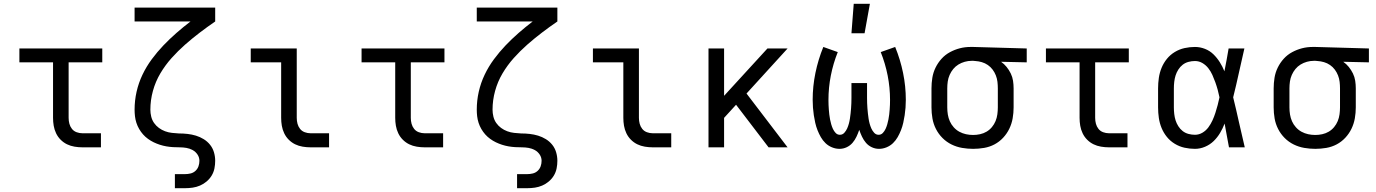

<svg xmlns="http://www.w3.org/2000/svg" viewBox="-20 -775 7240 1010"><path d="M413 0Q393 0 372 -3.5Q351 -7 332.5 -16Q314 -25 299 -40Q284 -55 275 -74Q266 -93 262.5 -113.5Q259 -134 259 -155V-447H82V-520H518V-447H341V-155Q341 -139 345 -124Q349 -109 358.5 -97Q368 -85 383 -79.5Q398 -74 413 -74H511V0Z M900 215V141H953Q968 141 982.5 137.5Q997 134 1008 124Q1019 114 1024 100Q1029 86 1029 71Q1029 53 1019 38Q1009 23 993.5 14.5Q978 6 960.5 3Q943 0 925.5 0Q908 0 890.5 -1Q873 -2 855.5 -5Q838 -8 821 -13.5Q804 -19 788.5 -26.5Q773 -34 758.5 -44.5Q744 -55 732.5 -68Q721 -81 712 -96.5Q703 -112 697.5 -129Q692 -146 690 -163.5Q688 -181 688 -198Q688 -246 698.5 -292.5Q709 -339 729.5 -382Q750 -425 778.5 -463.5Q807 -502 839.5 -536Q872 -570 908 -601.5Q944 -633 982 -662H688V-735H1112V-662Q1071 -634 1031 -603.5Q991 -573 953.5 -540Q916 -507 882.5 -469.5Q849 -432 823.5 -389Q798 -346 784.5 -297Q771 -248 771 -198Q771 -180 775.5 -161.5Q780 -143 790.5 -128Q801 -113 816 -102Q831 -91 848.5 -84.5Q866 -78 884.5 -76Q903 -74 921 -73H922Q944 -73 966.5 -70.5Q989 -68 1010.5 -61.5Q1032 -55 1051.5 -43Q1071 -31 1085 -13.5Q1099 4 1105.5 26Q1112 48 1112 71Q1112 91 1108 111Q1104 131 1093.5 148.5Q1083 166 1067 179.5Q1051 193 1032.5 201Q1014 209 994 212Q974 215 953 215Z M1613 0Q1593 0 1572 -3.5Q1551 -7 1532.5 -16Q1514 -25 1499 -40Q1484 -55 1475 -74Q1466 -93 1462.5 -113.5Q1459 -134 1459 -155V-447H1299V-520H1541V-155Q1541 -139 1545 -124Q1549 -109 1558.5 -97Q1568 -85 1583 -79.5Q1598 -74 1613 -74H1711V0Z M2213 0Q2193 0 2172 -3.5Q2151 -7 2132.5 -16Q2114 -25 2099 -40Q2084 -55 2075 -74Q2066 -93 2062.5 -113.5Q2059 -134 2059 -155V-447H1882V-520H2318V-447H2141V-155Q2141 -139 2145 -124Q2149 -109 2158.5 -97Q2168 -85 2183 -79.5Q2198 -74 2213 -74H2311V0Z M2700 215V141H2753Q2768 141 2782.5 137.5Q2797 134 2808 124Q2819 114 2824 100Q2829 86 2829 71Q2829 53 2819 38Q2809 23 2793.5 14.5Q2778 6 2760.5 3Q2743 0 2725.5 0Q2708 0 2690.5 -1Q2673 -2 2655.5 -5Q2638 -8 2621 -13.5Q2604 -19 2588.5 -26.5Q2573 -34 2558.5 -44.5Q2544 -55 2532.5 -68Q2521 -81 2512 -96.5Q2503 -112 2497.5 -129Q2492 -146 2490 -163.5Q2488 -181 2488 -198Q2488 -246 2498.5 -292.5Q2509 -339 2529.5 -382Q2550 -425 2578.5 -463.5Q2607 -502 2639.5 -536Q2672 -570 2708 -601.5Q2744 -633 2782 -662H2488V-735H2912V-662Q2871 -634 2831 -603.5Q2791 -573 2753.5 -540Q2716 -507 2682.5 -469.5Q2649 -432 2623.5 -389Q2598 -346 2584.5 -297Q2571 -248 2571 -198Q2571 -180 2575.5 -161.5Q2580 -143 2590.5 -128Q2601 -113 2616 -102Q2631 -91 2648.5 -84.5Q2666 -78 2684.5 -76Q2703 -74 2721 -73H2722Q2744 -73 2766.5 -70.5Q2789 -68 2810.5 -61.5Q2832 -55 2851.5 -43Q2871 -31 2885 -13.5Q2899 4 2905.5 26Q2912 48 2912 71Q2912 91 2908 111Q2904 131 2893.5 148.5Q2883 166 2867 179.5Q2851 193 2832.5 201Q2814 209 2794 212Q2774 215 2753 215Z M3413 0Q3393 0 3372 -3.5Q3351 -7 3332.5 -16Q3314 -25 3299 -40Q3284 -55 3275 -74Q3266 -93 3262.5 -113.5Q3259 -134 3259 -155V-447H3099V-520H3341V-155Q3341 -139 3345 -124Q3349 -109 3358.5 -97Q3368 -85 3383 -79.5Q3398 -74 3413 -74H3511V0Z M3707 0V-520H3789V-271L4017 -520H4123L3907 -283L4123 0H4023L3852 -224L3789 -155V0Z M4396 8Q4376 8 4356.5 0Q4337 -8 4322.5 -22Q4308 -36 4298 -53.5Q4288 -71 4280.5 -90Q4273 -109 4268.5 -129Q4264 -149 4261 -169Q4258 -189 4256.5 -209Q4255 -229 4255 -250Q4255 -321 4269.5 -391.5Q4284 -462 4311 -528L4387 -501Q4363 -441 4350.5 -377.5Q4338 -314 4338 -249Q4338 -236 4338.5 -223.5Q4339 -211 4340 -198Q4341 -185 4342.5 -172Q4344 -159 4346.5 -146.5Q4349 -134 4352.5 -121.5Q4356 -109 4361.5 -97Q4367 -85 4376 -75.5Q4385 -66 4398 -66Q4412 -66 4421.5 -76.5Q4431 -87 4436.5 -99.5Q4442 -112 4445.5 -125Q4449 -138 4451 -151.5Q4453 -165 4454.5 -178.5Q4456 -192 4457 -205.5Q4458 -219 4458.5 -232.5Q4459 -246 4459 -260V-338H4541V-260Q4541 -246 4541.5 -232.5Q4542 -219 4543 -205.5Q4544 -192 4545.5 -178.5Q4547 -165 4549 -151.5Q4551 -138 4554.5 -125Q4558 -112 4563.5 -99.5Q4569 -87 4578.5 -76.5Q4588 -66 4602 -66Q4615 -66 4624 -75.5Q4633 -85 4638.5 -97Q4644 -109 4647.5 -121.5Q4651 -134 4653.5 -146.5Q4656 -159 4657.5 -172Q4659 -185 4660 -198Q4661 -211 4661.5 -223.5Q4662 -236 4662 -249Q4662 -314 4649.5 -377.5Q4637 -441 4613 -501L4689 -528Q4716 -462 4730.5 -391.5Q4745 -321 4745 -250Q4745 -229 4743.5 -209Q4742 -189 4739 -169Q4736 -149 4731.5 -129Q4727 -109 4719.5 -90Q4712 -71 4702 -53.5Q4692 -36 4677.5 -22Q4663 -8 4643.5 0Q4624 8 4604 8Q4584 8 4566 -0.5Q4548 -9 4535.5 -23.5Q4523 -38 4514.5 -56Q4506 -74 4500 -92Q4494 -74 4485.5 -56Q4477 -38 4464.5 -23.5Q4452 -9 4434 -0.5Q4416 8 4396 8ZM4459 -600 4471 -755H4556L4528 -600Z M5099 8Q5070 8 5041 3Q5012 -2 4985.5 -15Q4959 -28 4938 -49Q4917 -70 4903.5 -96.5Q4890 -123 4885 -152Q4880 -181 4880 -210V-310Q4880 -338 4884.5 -366Q4889 -394 4901.5 -419.5Q4914 -445 4933 -466Q4952 -487 4977 -500.5Q5002 -514 5029 -521Q5056 -528 5085 -528H5100L5381 -520V-447L5246 -450Q5262 -439 5275 -423Q5288 -407 5297 -388.5Q5306 -370 5309 -350Q5312 -330 5312 -310V-210Q5312 -181 5307 -152.5Q5302 -124 5289.5 -98Q5277 -72 5257 -50.5Q5237 -29 5211.5 -15.5Q5186 -2 5157 3Q5128 8 5099 8ZM5099 -65Q5117 -65 5135.5 -69Q5154 -73 5170 -82.5Q5186 -92 5198 -106.5Q5210 -121 5217 -138Q5224 -155 5226.5 -173.5Q5229 -192 5229 -210V-310Q5229 -327 5227 -344.5Q5225 -362 5218.5 -378.5Q5212 -395 5201.5 -409Q5191 -423 5176.5 -433Q5162 -443 5145 -448Q5128 -453 5111 -454L5100 -455H5091Q5073 -455 5055 -450Q5037 -445 5021.5 -435.5Q5006 -426 4994.5 -412Q4983 -398 4975.5 -381Q4968 -364 4965.5 -346Q4963 -328 4963 -310V-210Q4963 -191 4966 -172.5Q4969 -154 4976.5 -137Q4984 -120 4997 -105.5Q5010 -91 5026.5 -82Q5043 -73 5061.5 -69Q5080 -65 5099 -65Z M5813 0Q5793 0 5772 -3.5Q5751 -7 5732.5 -16Q5714 -25 5699 -40Q5684 -55 5675 -74Q5666 -93 5662.5 -113.5Q5659 -134 5659 -155V-447H5482V-520H5918V-447H5741V-155Q5741 -139 5745 -124Q5749 -109 5758.5 -97Q5768 -85 5783 -79.5Q5798 -74 5813 -74H5911V0Z M6266 8Q6238 8 6211 2Q6184 -4 6160 -18.5Q6136 -33 6118.5 -54.5Q6101 -76 6090.5 -101.5Q6080 -127 6076 -154.5Q6072 -182 6072 -210V-310Q6072 -338 6076 -365.5Q6080 -393 6090.5 -418.5Q6101 -444 6118.5 -465.5Q6136 -487 6160 -501.5Q6184 -516 6211 -522Q6238 -528 6266 -528Q6293 -528 6318.5 -518Q6344 -508 6363 -489.5Q6382 -471 6396.5 -448Q6411 -425 6421 -400Q6427 -430 6432.5 -460Q6438 -490 6443 -520H6526Q6511 -456 6497 -391.5Q6483 -327 6467 -263Q6483 -198 6497.5 -132Q6512 -66 6528 0H6445Q6439 -31 6433.5 -62Q6428 -93 6422 -125Q6412 -99 6398 -75.5Q6384 -52 6364.5 -33Q6345 -14 6319 -3Q6293 8 6266 8ZM6266 -66Q6287 -66 6305.5 -77Q6324 -88 6336.5 -105Q6349 -122 6358 -141.5Q6367 -161 6373.5 -181.5Q6380 -202 6385.5 -222.5Q6391 -243 6395 -263Q6391 -283 6385.5 -303Q6380 -323 6373 -342.5Q6366 -362 6357.5 -381Q6349 -400 6336 -416.5Q6323 -433 6305 -443.5Q6287 -454 6266 -454Q6249 -454 6232 -449.5Q6215 -445 6201.5 -434.5Q6188 -424 6178.5 -409Q6169 -394 6164 -378Q6159 -362 6157 -344.5Q6155 -327 6155 -310V-210Q6155 -193 6157 -175.5Q6159 -158 6164 -142Q6169 -126 6178.5 -111Q6188 -96 6201.5 -85.5Q6215 -75 6232 -70.5Q6249 -66 6266 -66Z M6899 8Q6870 8 6841 3Q6812 -2 6785.5 -15Q6759 -28 6738 -49Q6717 -70 6703.5 -96.5Q6690 -123 6685 -152Q6680 -181 6680 -210V-310Q6680 -338 6684.5 -366Q6689 -394 6701.5 -419.5Q6714 -445 6733 -466Q6752 -487 6777 -500.5Q6802 -514 6829 -521Q6856 -528 6885 -528H6900L7181 -520V-447L7046 -450Q7062 -439 7075 -423Q7088 -407 7097 -388.5Q7106 -370 7109 -350Q7112 -330 7112 -310V-210Q7112 -181 7107 -152.5Q7102 -124 7089.5 -98Q7077 -72 7057 -50.5Q7037 -29 7011.5 -15.5Q6986 -2 6957 3Q6928 8 6899 8ZM6899 -65Q6917 -65 6935.5 -69Q6954 -73 6970 -82.5Q6986 -92 6998 -106.5Q7010 -121 7017 -138Q7024 -155 7026.5 -173.5Q7029 -192 7029 -210V-310Q7029 -327 7027 -344.5Q7025 -362 7018.5 -378.5Q7012 -395 7001.5 -409Q6991 -423 6976.5 -433Q6962 -443 6945 -448Q6928 -453 6911 -454L6900 -455H6891Q6873 -455 6855 -450Q6837 -445 6821.5 -435.5Q6806 -426 6794.5 -412Q6783 -398 6775.5 -381Q6768 -364 6765.5 -346Q6763 -328 6763 -310V-210Q6763 -191 6766 -172.5Q6769 -154 6776.5 -137Q6784 -120 6797 -105.5Q6810 -91 6826.5 -82Q6843 -73 6861.5 -69Q6880 -65 6899 -65Z"/></svg>

Font: Nova
Style: Regular
Weight: 400
Monospace: yes
Designer: Belleve Invis
Foundry: Belleve Invis
Version: Version 24.1.4; ttfautohint (v1.8.4)